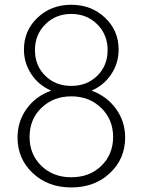

<svg xmlns="http://www.w3.org/2000/svg" viewBox="-20 -784 607 818"><path d="M54.7 -198.2Q54.7 -266.6 93.3 -320.3Q131.8 -374 197.8 -397.9Q144.5 -420.9 113.3 -468.3Q82 -515.6 82 -573.2Q82 -653.8 139.9 -708.7Q197.8 -763.7 283.7 -763.7Q368.7 -763.7 427 -709Q485.4 -654.3 485.4 -573.2Q485.4 -515.1 454.1 -468Q422.9 -420.9 370.1 -397.9Q435.5 -374 474.4 -320.1Q513.2 -266.1 513.2 -198.2Q513.2 -107.4 448.2 -46.4Q383.3 14.6 283.7 14.6Q184.6 14.6 119.6 -46.4Q54.7 -107.4 54.7 -198.2ZM283.7 -373.5Q207.5 -373.5 156.7 -324.7Q106 -275.9 106 -200.7Q106 -126.5 156 -77.6Q206.1 -28.8 283.7 -28.8Q361.8 -28.8 411.9 -77.6Q461.9 -126.5 461.9 -200.7Q461.9 -274.9 411.1 -324.2Q360.4 -373.5 283.7 -373.5ZM128.9 -570.8Q128.9 -504.4 172.9 -461.2Q216.8 -418 283.7 -418Q350.6 -418 394.5 -461.2Q438.5 -504.4 438.5 -570.8Q438.5 -636.2 394.3 -680.4Q350.1 -724.6 283.7 -724.6Q217.3 -724.6 173.1 -680.4Q128.9 -636.2 128.9 -570.8Z"/></svg>

Font: Spartan MB Light
Style: Regular
Weight: 300
Designer: Matt Bailey, Mirko Velimirovic
Foundry: Matt Bailey
Version: Version 1.005